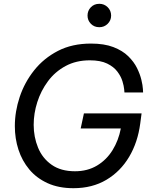

<svg xmlns="http://www.w3.org/2000/svg" viewBox="-20 -979 794 1009"><path d="M502 -836Q475 -836 457.5 -854Q440 -872 440 -897Q440 -923 457.5 -941Q475 -959 502 -959Q528 -959 546 -941Q564 -923 564 -897Q564 -872 546 -854Q528 -836 502 -836ZM366 10Q288 10 230 -16.5Q172 -43 134 -88.5Q96 -134 77 -192.5Q58 -251 58 -316Q58 -393 83.5 -469.5Q109 -546 159.5 -609.5Q210 -673 284.5 -711.5Q359 -750 458 -750Q528 -750 576 -731.5Q624 -713 654 -683.5Q684 -654 700 -621.5Q716 -589 723 -559.5Q730 -530 731 -511.5Q732 -493 732 -493H634Q634 -493 632.5 -510Q631 -527 623.5 -552Q616 -577 597 -602.5Q578 -628 543 -645Q508 -662 452 -662Q380 -662 324.5 -632Q269 -602 232 -552Q195 -502 176 -442.5Q157 -383 157 -323Q157 -259 180 -203Q203 -147 251.5 -113Q300 -79 374 -79Q440 -79 490 -109Q540 -139 571.5 -190Q603 -241 615 -304H404L421 -383H724L717 -330Q704 -231 658.5 -154.5Q613 -78 539 -34Q465 10 366 10Z"/></svg>

Font: Be Vietnam Pro
Style: Italic
Weight: 400
Italic angle: -12°
Designer: Lam Bao, Tony Le, Vietanh Nguyen
Foundry: Yellow Type Foundry
Version: Version 1.002; ttfautohint (v1.8.3)